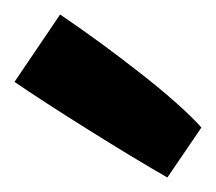

<svg xmlns="http://www.w3.org/2000/svg" viewBox="-189 -917 298 265"><path d="M42 -672Q-5 -699 -68 -738.5Q-131 -778 -169 -804L-106 -897Q-50 -859 6 -815Q62 -771 89 -741Z"/></svg>

Font: Lalezar
Style: Regular
Weight: 400
Designer: Borna Izadpanah
Foundry: Borna Izadpanah
Version: Version 1.003;November 28, 2018;FontCreator 11.5.0.2421 64-b